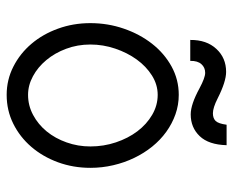

<svg xmlns="http://www.w3.org/2000/svg" viewBox="-84 -630 723 596"><g transform="rotate(90 278.0 -331.5)"><path d="M103.5 -560.1Q103 -610.8 131.3 -641.1Q159.2 -671.4 202.6 -671.4Q232.9 -671.4 285.2 -645Q314 -630.4 331.1 -630.4Q346.7 -630.4 355 -638.9Q363.3 -647.5 366.7 -672.9H430.2Q428.7 -617.2 402.1 -589.4Q375.5 -561.5 334.5 -561.5Q303.7 -561.5 253.4 -588.9Q220.7 -606.4 205.6 -606.4Q189 -606.4 178.7 -594.7Q168 -583 168.5 -560.1ZM500.5 -250Q500.5 -196.8 483.2 -149.4Q465.8 -102.1 435.3 -66.7Q404.8 -31.2 363.5 -10.7Q322.3 9.8 273.9 9.8Q227.1 9.8 186.3 -11Q145.5 -31.7 115.5 -67.1Q85.4 -102.5 68.4 -149.7Q51.3 -196.8 51.3 -250Q51.3 -304.2 68.4 -353.8Q85.4 -403.3 115.2 -441.4Q145 -479.5 185.8 -502Q226.6 -524.4 273.9 -524.4Q305.2 -524.4 334.2 -514.2Q363.3 -503.9 388.7 -485.6Q414.1 -467.3 434.6 -441.9Q455.1 -416.5 469.7 -386Q484.4 -355.5 492.4 -321Q500.5 -286.6 500.5 -250ZM434.1 -250Q434.1 -291.5 421.4 -329.3Q408.7 -367.2 387 -396Q365.2 -424.8 335.9 -441.9Q306.6 -459 273.9 -459Q242.2 -459 213.9 -441.2Q185.5 -423.3 164.3 -394Q143.1 -364.7 130.4 -327.1Q117.7 -289.6 117.7 -250Q117.7 -210 130.9 -174.8Q144 -139.6 166 -113.3Q188 -86.9 216.1 -71.8Q244.1 -56.6 273.9 -56.6Q307.1 -56.6 336.4 -72.3Q365.7 -87.9 387.5 -114.5Q409.2 -141.1 421.6 -176.3Q434.1 -211.4 434.1 -250Z"/></g></svg>

Font: Defago Noto Sans
Style: Regular
Weight: 400
Designer: John M. Durdin
Foundry: Lao IT Dev Co., Ltd.
Version: Version 1.000 2007 initial release